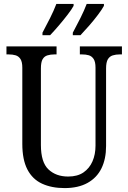

<svg xmlns="http://www.w3.org/2000/svg" viewBox="-20 -951 656 981"><path d="M310 10Q244 10 195 -12.5Q146 -35 120 -85Q94 -135 94 -216V-605Q94 -635 84.5 -649.5Q75 -664 59.5 -668.5Q44 -673 24 -673H13V-714H269V-673H258Q238 -673 222 -668Q206 -663 197.5 -648Q189 -633 189 -601V-210Q189 -122 227.5 -85.5Q266 -49 328 -49Q376 -49 406.5 -70Q437 -91 452.5 -126.5Q468 -162 468 -207V-605Q468 -635 458.5 -649.5Q449 -664 434 -668.5Q419 -673 399 -673H388V-714H603V-673H592Q572 -673 556 -668Q540 -663 531 -648Q522 -633 522 -601V-205Q522 -139 498.5 -91Q475 -43 427.5 -16.5Q380 10 310 10ZM352 -784Q372 -821 391 -859Q410 -897 423 -931H511V-921Q502 -904 481 -876Q460 -848 435.5 -820Q411 -792 391 -771H352ZM197 -784Q217 -821 236 -859Q255 -897 268 -931H356V-921Q347 -904 325.5 -876Q304 -848 280 -820Q256 -792 236 -771H197Z"/></svg>

Font: Noto Serif Khmer Condensed
Style: Regular
Weight: 400
Width: 3
Designer: Danh Hong and the Monotype Design Team
Foundry: Monotype Imaging Inc.
Version: Version 2.004